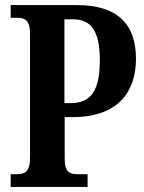

<svg xmlns="http://www.w3.org/2000/svg" viewBox="-20 -734 564 754"><path d="M22 0H324V-50H282C256 -50 234 -57 234 -111V-274H264C446 -274 514 -376 514 -503C514 -640 441 -714 282 -714H22V-664H50C75 -664 98 -656 98 -602V-116C98 -58 76 -50 47 -50H22ZM256 -329H233V-658H268C340 -658 372 -608 372 -499C372 -376 337 -329 256 -329Z"/></svg>

Font: Noto Serif Khmer ExtraCondensed
Style: Bold
Weight: 700
Width: 2
Designer: Danh Hong and the Monotype Design Team
Foundry: Monotype Imaging Inc.
Version: Version 2.004